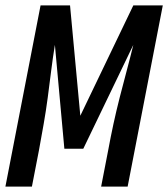

<svg xmlns="http://www.w3.org/2000/svg" viewBox="-34 -690 622 710"><path d="M-14 0 116 -670H225L263 -262L459 -670H568L438 0H340L366 -134Q375 -183 385.5 -231.5Q396 -280 408.5 -329Q421 -378 434 -426.5Q447 -475 459 -524L274 -140H204L169 -524Q161 -475 155 -426.5Q149 -378 142.5 -329Q136 -280 127.5 -231.5Q119 -183 110 -134L84 0Z"/></svg>

Font: Lode Dark
Style: Bold Italic
Weight: 700
Italic angle: -11°
Monospace: yes
Designer: Belleve Invis
Foundry: Belleve Invis
Version: Version 29.2.0; ttfautohint (v1.8.3)